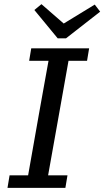

<svg xmlns="http://www.w3.org/2000/svg" viewBox="-20 -902 501 922"><path d="M120 -610 130 -670H408L398 -610H309L256 -312Q245 -249 233.5 -186Q222 -123 211 -60H304L294 0H16L26 -60H115L168 -360Q179 -423 190.5 -485.5Q202 -548 213 -610ZM179 -882 286 -789 435 -880 461 -846 297 -718H257L145 -854Z"/></svg>

Font: Source Serif 4 Caption
Style: Italic
Weight: 400
Italic angle: -12°
Designer: Frank Grießhammer
Foundry: Adobe Systems Incorporated
Version: Version 4.004;hotconv 1.0.117;makeotfexe 2.5.65602